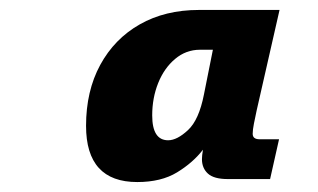

<svg xmlns="http://www.w3.org/2000/svg" viewBox="-20 -742 640 386"><path d="M256 -376Q153 -376 153 -489Q153 -559 181.5 -611.5Q210 -664 261 -693Q312 -722 380 -722H542L496 -520Q493 -506 490.5 -493.5Q488 -481 488 -473Q488 -462 502 -462H541L523 -382H438Q410 -382 398 -393Q386 -404 386 -422Q386 -429 388 -441Q368 -415 336 -395.5Q304 -376 256 -376ZM318 -460Q336 -460 358 -480.5Q380 -501 390 -552L408 -642H382Q354 -642 332 -623.5Q310 -605 298 -575Q286 -545 286 -510Q286 -460 318 -460Z"/></svg>

Font: Geist Mono Black
Style: Italic
Weight: 900
Italic angle: -12°
Monospace: yes
Designer: Basement.studio, Andrés Briganti, Mateo Zaragoza
Foundry: Basement.studio, Vercel, Andrés Briganti, Guido Ferreyra, Mateo Zaragoza
Version: Version 1.500; ttfautohint (v1.8.4.7-5d5b)